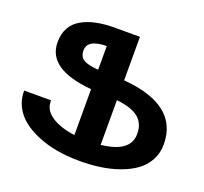

<svg xmlns="http://www.w3.org/2000/svg" viewBox="-130 -910 1141 1074"><g transform="rotate(20 440.0 -373.0)"><path d="M857.9 -238.8Q858.4 -186 835.4 -143.1Q812.5 -100.1 772.9 -71.5Q733.4 -43 679 -23.7Q624.5 -4.4 563.5 3.9Q502.4 12.2 435.1 11.2Q369.1 10.7 308.1 -0.2Q247.1 -11.2 194.1 -33.2Q141.1 -55.2 102.3 -85.9Q63.5 -116.7 41.7 -159.7Q20 -202.6 21 -252.9H181.2Q178.2 -197.3 230.2 -161.9Q282.2 -126.5 370.1 -115.2V-388.2Q104 -411.6 104 -570.8Q103.5 -621.1 124 -657.7Q144.5 -694.3 181.9 -715.3Q219.2 -736.3 265.9 -746.3Q312.5 -756.3 370.1 -756.8H526.9V-498Q856 -471.2 857.9 -238.8ZM255.9 -578.1Q255.9 -541 281.5 -524.7Q307.1 -508.3 370.1 -503.9V-645Q255.9 -643.6 255.9 -578.1ZM698.2 -238.8Q699.2 -300.8 659.4 -335.2Q619.6 -369.6 526.9 -379.9V-113.8Q696.8 -131.8 698.2 -238.8Z"/></g></svg>

Font: Montserrat arm SemiBold
Style: Regular
Weight: 600
Designer: Julieta Ulanovsky
Foundry: Julieta Ulanovsky
Version: Version 6.000;PS 006.000;hotconv 1.0.88;makeotf.lib2.5.64775